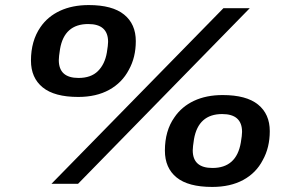

<svg xmlns="http://www.w3.org/2000/svg" viewBox="-20 -719 1147 751"><path d="M286.1 -339.8Q192.9 -339.8 147 -377.2Q101.1 -414.6 101.1 -481.9Q101.1 -559.1 138.2 -612.8Q166.5 -654.3 214.8 -676.8Q263.2 -699.2 327.1 -699.2Q419.4 -699.2 465.3 -662.1Q511.2 -625 511.2 -558.1Q511.2 -494.6 483.9 -445.8Q457.5 -395.5 407.2 -367.7Q356.9 -339.8 286.1 -339.8ZM181.2 0 854 -687H957L285.2 0ZM287.1 -414.1Q335.9 -414.1 363 -440.9Q390.1 -467.8 397.9 -513.2Q402.8 -543 402.8 -555.2Q402.8 -625 325.2 -625Q231.4 -625 214.8 -526.9Q210 -497.1 210 -483.9Q210 -414.1 287.1 -414.1ZM810.1 12.2Q716.3 12.2 670.7 -24.9Q625 -62 625 -129.9Q625 -207.5 662.1 -259.8Q690.4 -301.8 738.5 -324.5Q786.6 -347.2 851.1 -347.2Q943.4 -347.2 989.3 -310.1Q1035.2 -272.9 1035.2 -206.1Q1035.2 -141.6 1007.8 -92.8Q981.9 -42.5 931.4 -15.1Q880.9 12.2 810.1 12.2ZM811 -62Q904.8 -62 921.9 -161.1Q926.8 -189.9 926.8 -203.1Q926.8 -272.9 849.1 -272.9Q755.9 -272.9 738.8 -174.8Q733.9 -143.6 733.9 -130.9Q733.9 -62 811 -62Z"/></svg>

Font: Archivo Expanded
Style: Bold Italic
Weight: 700
Width: 7
Italic angle: -10°
Designer: Hector Gatti
Foundry: Omnibus-Type
Version: Version 2.001